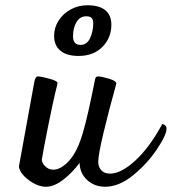

<svg xmlns="http://www.w3.org/2000/svg" viewBox="-20 -706 654 731"><path d="M614 -216Q614 -192 577 -137Q540 -82 486.5 -38.5Q433 5 380 5Q340 5 312 -20.5Q284 -46 283 -86Q256 -49 221 -22Q186 5 155 5Q124 5 90 -20Q56 -45 52 -72L111 -396Q115 -415 124 -415Q136 -415 167.5 -406.5Q199 -398 199 -390Q199 -387 190 -351Q180 -309 162.5 -222Q145 -135 139 -97Q141 -83 153.5 -71.5Q166 -60 183 -60Q212 -60 243.5 -94.5Q275 -129 296 -202Q314 -263 342 -404Q344 -415 353 -415Q366 -415 394.5 -406.5Q423 -398 423 -388Q394 -284 374 -200Q354 -116 354 -90Q354 -71 365.5 -58Q377 -45 399 -45Q441 -45 495 -94.5Q549 -144 598 -234Q614 -230 614 -216ZM186 -569Q186 -601 203 -627.5Q220 -654 249 -670Q278 -686 313 -686Q358 -686 381 -667Q404 -648 404 -612Q404 -562 370 -527.5Q336 -493 279 -493Q234 -493 210 -513Q186 -533 186 -569ZM335 -617Q335 -631 329 -637.5Q323 -644 308 -644Q284 -644 271 -621.5Q258 -599 258 -568Q258 -535 287 -535Q311 -535 323 -561Q335 -587 335 -617Z"/></svg>

Font: Charmonman
Style: Bold
Weight: 700
Designer: Ekaluck Peanpanawate
Foundry: Cadson Demak Co.,Ltd.
Version: Version 1.000; ttfautohint (v1.6)